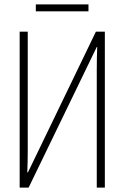

<svg xmlns="http://www.w3.org/2000/svg" viewBox="-20 -859 570 879"><path d="M70 0V-714H107V-168Q107 -142 106.5 -121.5Q106 -101 105 -70H108L419 -714H460V0H423V-537Q423 -569 423.5 -592Q424 -615 425 -644H423L111 0ZM144 -807V-839H385V-807Z"/></svg>

Font: Noto Sans Mono Condensed ExtraLight
Style: Regular
Weight: 200
Width: 3
Designer: Monotype Design Team
Foundry: Monotype Imaging Inc.
Version: Version 2.014; ttfautohint (v1.8.4.7-5d5b)